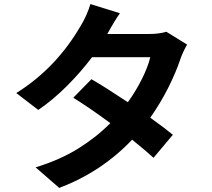

<svg xmlns="http://www.w3.org/2000/svg" viewBox="-20 -857 1040 943"><path d="M569 -792Q542 -754 507 -690H710Q762 -690 797 -701L899 -638Q879 -604 866 -567Q844 -501 806 -425.5Q768 -350 718 -279Q792 -226 829 -195L734 -82Q697 -116 629 -171Q479 -13 271 66L155 -35Q275 -72 363.5 -127Q452 -182 522 -252Q425 -324 340 -377L429 -468Q492 -432 608 -355Q647 -409 677 -469Q707 -529 718 -576H432Q377 -503 309 -435Q241 -367 168 -317L60 -400Q257 -523 378 -733Q390 -752 403.5 -782Q417 -812 424 -837Z"/></svg>

Font: Sinter Bold
Style: Regular
Weight: 700
Foundry: Adobe & rsms
Version: Version 1.000